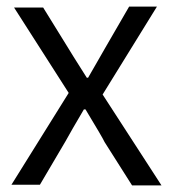

<svg xmlns="http://www.w3.org/2000/svg" viewBox="-20 -558 525 580"><path d="M14.6 0H100.6L177.7 -130.9C189.5 -152.3 208 -184.6 233.4 -227.5H238.3C272.5 -170.9 292 -137.7 295.9 -128.9L378.9 2H467.8L290 -272.5L454.1 -538.1H370.1L298.8 -415C293 -405.3 284.2 -389.6 272.5 -369.1C260.7 -348.6 252 -333 246.1 -323.2H242.2C207 -378.9 188.5 -408.2 186.5 -412.1L110.4 -535.2H22.5L187.5 -277.3Z"/></svg>

Font: Gen Shin Gothic P Normal
Style: Regular
Weight: 300
Designer: [Source Han Sans]
Ryoko NISHIZUKA  (kana & ideographs); Paul D. Hunt (Latin, Greek & Cyrillic); Wenlong ZHANG  (bopomofo
Version: Version 1.002.20150607